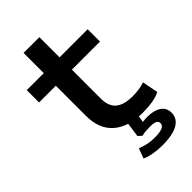

<svg xmlns="http://www.w3.org/2000/svg" viewBox="-255 -711 981 981"><g transform="rotate(-45 236.0 -220.0)"><path d="M346 9Q242 9 185 -40.5Q128 -90 128 -185V-403H7V-492H130V-638H244V-492H447V-403H244V-194Q244 -138 275 -112.5Q306 -87 367 -87Q391 -87 412.5 -90Q434 -93 455 -100L472 -14Q449 -2 416.5 3.5Q384 9 346 9ZM299 198Q266 198 234.5 192.5Q203 187 182 177L202 123Q228 133 249 137.5Q270 142 298 142Q337 142 354 134Q371 126 371 110Q371 96 358 90.5Q345 85 321 85Q307 85 291.5 86Q276 87 260 91L241 73L254 -18H321L309 60L278 49Q297 44 313 42Q329 40 345 40Q377 40 400 48Q423 56 436 72Q449 88 449 112Q449 141 431.5 160Q414 179 380.5 188.5Q347 198 299 198Z"/></g></svg>

Font: Nunito Sans 10pt Expanded SemiBold
Style: Regular
Weight: 600
Width: 7
Designer: Vernon Adams
Foundry: Vernon Adams
Version: Version 3.101;gftools[0.9.27]